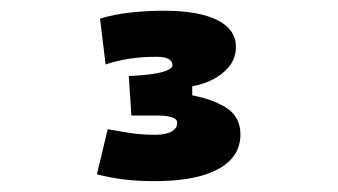

<svg xmlns="http://www.w3.org/2000/svg" viewBox="-20 -723 626 356"><path d="M274.4 -387.2Q240.2 -386.7 211.4 -390.1Q182.6 -393.6 159.7 -399.9L179.7 -483.4Q196.8 -480.5 218.5 -476.8Q240.2 -473.1 267.6 -473.1Q287.1 -473.1 297.9 -479Q308.6 -484.9 308.6 -495.6Q308.6 -502.4 298.8 -505.6Q289.1 -508.8 271 -508.8H223.6V-564L324.2 -548.3Q369.6 -541.5 397.7 -524.4Q425.8 -507.3 425.8 -474.1Q425.8 -432.6 386.2 -410.4Q346.7 -388.2 274.4 -387.2ZM223.6 -508.8 218.8 -582Q261.7 -584 280.8 -589.4Q299.8 -594.7 299.8 -602.1Q299.8 -617.7 269.5 -617.7Q217.3 -617.7 175.8 -603.5L165.5 -688.5Q191.4 -696.3 221.4 -699.7Q251.5 -703.1 284.2 -703.1Q348.1 -703.1 382.8 -685.8Q417.5 -668.5 417.5 -635.7Q417.5 -608.9 395 -589.4Q372.6 -569.8 336.4 -563V-531.7Z"/></svg>

Font: Cascadia Code PL
Style: Regular
Weight: 400
Monospace: yes
Designer: Aaron Bell
Foundry: Saja Typeworks
Version: Version 2102.003